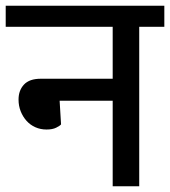

<svg xmlns="http://www.w3.org/2000/svg" viewBox="-30 -653 596 673"><path d="M365 -377V-559H-10V-633H546V-559H458V0H365V-300H179L184 -217Q180 -212 167 -205.5Q154 -199 133 -199Q112 -199 94 -207Q76 -215 63 -229.5Q50 -244 42.5 -263Q35 -282 35 -304Q35 -336 54 -356.5Q73 -377 113 -377Z"/></svg>

Font: Ek Mukta Medium
Style: Regular
Weight: 500
Designer: Girish Dalvi and Yashodeep Gholap
Foundry: Ek Type
Version: Version 2.538;PS 1.002;hotconv 16.6.51;makeotf.lib2.5.65220;